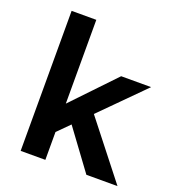

<svg xmlns="http://www.w3.org/2000/svg" viewBox="-129 -804 825 906"><g transform="rotate(20 283.5 -351.5)"><path d="M176.8 -116.2V-257.8L401.4 -493.2H551.8ZM76.2 0V-703.1H200.2V0ZM406.2 0 234.4 -233.4 312.5 -318.4 562.5 0Z"/></g></svg>

Font: Sen
Style: Bold
Weight: 700
Designer: Kosal Sen, Philatype
Foundry: Philatype
Version: Version 2.000;gftools[0.9.31]